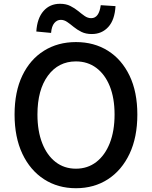

<svg xmlns="http://www.w3.org/2000/svg" viewBox="-20 -970 794 1004"><path d="M377 14.2Q282.7 14.2 210.2 -32.7Q137.7 -79.6 96.9 -166Q56.2 -252.4 56.2 -371.1Q56.2 -490.2 96.9 -575Q137.7 -659.7 210.2 -704.8Q282.7 -750 377 -750Q472.2 -750 544.4 -704.6Q616.7 -659.2 657.5 -574.2Q698.2 -489.3 698.2 -371.1Q698.2 -252.4 657.5 -166Q616.7 -79.6 544.4 -32.7Q472.2 14.2 377 14.2ZM377 -87.9Q438 -87.9 483.4 -122.8Q528.8 -157.7 554 -221.4Q579.1 -285.2 579.1 -371.1Q579.1 -457 554 -519.3Q528.8 -581.5 483.4 -615.2Q438 -648.9 377 -648.9Q285.6 -648.9 230.7 -574.5Q175.8 -500 175.8 -371.1Q175.8 -285.2 200.7 -221.4Q225.6 -157.7 270.8 -122.8Q315.9 -87.9 377 -87.9ZM460 -792Q428.7 -792 406 -803.2Q383.3 -814.5 365.5 -829.1Q347.7 -843.8 331.5 -855Q315.4 -866.2 297.9 -866.2Q278.3 -866.2 264.2 -849.6Q250 -833 247.1 -797.9L169.9 -805.2Q174.3 -874.5 207.5 -912.4Q240.7 -950.2 293.9 -950.2Q325.2 -950.2 347.9 -938.7Q370.6 -927.2 388.7 -912.4Q406.7 -897.5 422.9 -886.2Q439 -875 457 -875Q498 -875 506.8 -942.9L584 -938Q580.1 -866.2 546.4 -829.1Q512.7 -792 460 -792Z"/></svg>

Font: Source Han Sans CN Medium
Style: Regular
Weight: 500
Designer: Ryoko NISHIZUKA  (kana, bopomofo & ideographs); Paul D. Hunt (Latin, Greek & Cyrillic); Sandoll Communications , Soo-you
Foundry: Adobe
Version: Version 2.004;hotconv 1.0.118;makeotfexe 2.5.65603